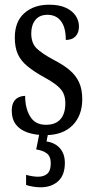

<svg xmlns="http://www.w3.org/2000/svg" viewBox="-20 -565 401 817"><path d="M173 10Q129 10 96.5 -1.5Q64 -13 47 -36Q30 -59 30 -94Q30 -117 38 -131Q46 -145 59.5 -151Q73 -157 87 -157Q87 -104 108.5 -69Q130 -34 175 -34Q217 -34 237.5 -58Q258 -82 258 -125Q258 -150 250 -167.5Q242 -185 222.5 -201Q203 -217 170 -235Q125 -260 97 -283Q69 -306 56 -334.5Q43 -363 43 -405Q43 -473 83.5 -509Q124 -545 189 -545Q232 -545 260 -532Q288 -519 302 -498Q316 -477 316 -452Q316 -426 301.5 -410.5Q287 -395 260 -395Q260 -448 239.5 -475Q219 -502 182 -502Q148 -502 130.5 -480Q113 -458 113 -423Q113 -382 135 -360Q157 -338 209 -310Q250 -289 276.5 -266.5Q303 -244 316.5 -214.5Q330 -185 330 -143Q330 -73 288.5 -31.5Q247 10 173 10ZM152 232Q140 232 122.5 229.5Q105 227 91 222V179Q105 183 118.5 185Q132 187 142 187Q167 187 181.5 174Q196 161 196 130Q196 100 179 87.5Q162 75 134 71L150 -9H187L178 37Q201 40 218.5 51.5Q236 63 246 82Q256 101 256 128Q256 180 227.5 206Q199 232 152 232Z"/></svg>

Font: Noto Serif Khmer ExtraCondensed
Style: Regular
Weight: 400
Width: 2
Designer: Danh Hong and the Monotype Design Team
Foundry: Monotype Imaging Inc.
Version: Version 2.004